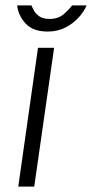

<svg xmlns="http://www.w3.org/2000/svg" viewBox="-20 -695 342 715"><path d="M48 0 121.5 -517H181.5L107.5 0ZM157.5 -577.5Q102.5 -577.5 75 -607.8Q47.5 -638 44 -675H97Q100.5 -666.5 107.2 -654.5Q114 -642.5 127.5 -633.5Q141 -624.5 164.5 -624.5Q196.5 -624.5 216.8 -641.8Q237 -659 248.5 -675H302.5Q293.5 -653 273.5 -630.5Q253.5 -608 224.2 -592.8Q195 -577.5 157.5 -577.5Z"/></svg>

Font: Public Sans ExtraLight
Style: Italic
Weight: 200
Italic angle: -8°
Designer: The Public Sans project authors (U.S. Web Design System). Libre Franklin designed by Pablo Impallari and Rodrigo Fuenzal
Version: Version 1.007; ttfautohint (v1.8.1) -l 8 -r 50 -G 200 -x 14 